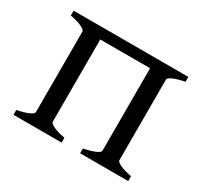

<svg xmlns="http://www.w3.org/2000/svg" viewBox="-104 -589 761 725"><g transform="rotate(30 277.0 -227.0)"><path d="M317.4 0V-21Q349.6 -27.3 367.2 -35.2Q384.8 -43 385.7 -49.8V-410.2H168.5V-50.8Q168.5 -44.9 184.8 -36.4Q201.2 -27.8 236.8 -21V0H26.9V-21Q60.1 -27.8 77.6 -35.9Q95.2 -43.9 95.2 -50.8V-403.8Q94.2 -409.7 77.9 -418Q61.5 -426.3 26.9 -433.1V-454.1H527.3V-433.1Q494.1 -426.3 476.6 -418.2Q459 -410.2 459 -403.3V-50.8Q459 -44.9 475.3 -36.4Q491.7 -27.8 527.3 -21V0Z"/></g></svg>

Font: Noto Serif Devanagari
Style: Bold
Weight: 700
Designer: Monotype Design Team
Foundry: Monotype Imaging Inc.
Version: Version 1.01